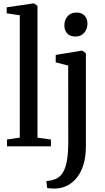

<svg xmlns="http://www.w3.org/2000/svg" viewBox="-20 -839 604 1101"><path d="M93.5 -50V-751.5L18.5 -762.5V-797L168.5 -819H176L195 -805V-49.5L272 -39V0H20V-39ZM301.5 242Q294 242.5 283 242.2Q272 242 262.5 241Q253 240 250 238.5L246 199Q253.5 199 269.2 196.2Q285 193.5 301 186.5Q326.5 175 342.2 147.5Q358 120 364.8 76.2Q371.5 32.5 371.5 -28L371 -463L299.5 -481.5V-524L445 -548H453.5L472.5 -533V0Q472.5 58.5 459.2 103Q446 147.5 422.2 177.8Q398.5 208 367.5 224.2Q336.5 240.5 301.5 242ZM411 -629.5Q381.5 -629.5 365.2 -647.5Q349 -665.5 349 -693.5Q349 -723.5 367.2 -745.2Q385.5 -767 418.5 -767H419.5Q449 -767 465.2 -749.2Q481.5 -731.5 481.5 -703.5Q481.5 -673.5 463.2 -651.5Q445 -629.5 412 -629.5Z"/></svg>

Font: Merriweather 60pt
Style: Regular
Weight: 400
Version: Version 2.100